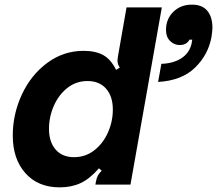

<svg xmlns="http://www.w3.org/2000/svg" viewBox="-20 -795 935 827"><path d="M35 -211Q35 -304 74.5 -388.5Q114 -473 184 -524.5Q254 -576 340 -576Q392 -576 425 -557.5Q458 -539 480 -494L496 -504Q486 -518 486 -535Q486 -538 488 -552L525 -763H677L542 0H391L393 -12Q396 -28 401.5 -38.5Q407 -49 418 -60L406 -70Q367 -25 327.5 -6.5Q288 12 237 12Q144 12 89.5 -49Q35 -110 35 -211ZM466 -323Q466 -380 437 -413Q408 -446 357 -446Q308 -446 270.5 -416.5Q233 -387 212 -339.5Q191 -292 191 -240Q191 -184 219.5 -151Q248 -118 299 -118Q348 -118 386 -147.5Q424 -177 445 -224.5Q466 -272 466 -323ZM675 -520Q732 -522 767.5 -548.5Q803 -575 808 -624H796Q784 -601 754 -601Q730 -601 712.5 -618.5Q695 -636 695 -666Q695 -713 726.5 -744Q758 -775 807 -775Q851 -775 873 -748.5Q895 -722 895 -675Q895 -664 891 -636Q877 -559 820 -503.5Q763 -448 661 -442Z"/></svg>

Font: Open Sauce Sans ExBold Italic
Style: Regular
Weight: 800
Italic angle: -10°
Designer: Alfredo Marco Pradil
Foundry: Creative Sauce Fz LLC
Version: Version 1.477